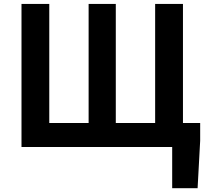

<svg xmlns="http://www.w3.org/2000/svg" viewBox="-20 -761 1074 994"><path d="M871.4 213.2V0H837V-124.3H1016.3V-32.5L1003 213.2ZM91.3 0V-740.8H235.1V-124.3H438.8V-740.8H579.5V-124.3H783.2V-740.8H927.2V0Z"/></svg>

Font: Noto Sans JP
Style: Regular
Weight: 100
Designer: Ryoko NISHIZUKA 西塚涼子 (kana, bopomofo & ideographs); Paul D. Hunt (Latin, Greek & Cyrillic); Sandoll Communications 산돌커뮤니
Foundry: Adobe
Version: Version 2.004;hotconv 1.0.118;makeotfexe 2.5.65603